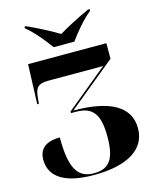

<svg xmlns="http://www.w3.org/2000/svg" viewBox="-136 -1021 898 1121"><g transform="rotate(-15 313.5 -460.0)"><path d="M256 -771H381C413 -816 468 -883 516 -921V-931H506C447 -905 360 -860 319 -834C277 -860 191 -905 132 -931H122V-921C170 -883 224 -816 256 -771ZM291 11C495 11 609 -60 609 -187C609 -317 494 -384 271 -384L559 -620V-714H86L77 -474H87L91 -515C96 -572 116 -590 175 -590H506L254 -383V-373H284C385 -373 424 -321 424 -186C424 -51 387 1 293 1C193 1 154 -70 154 -253C86 -253 27 -229 27 -152C27 -76 74 11 291 11Z"/></g></svg>

Font: Noto Serif Display Black
Style: Regular
Weight: 900
Designer: Monotype Design Team
Foundry: Monotype Imaging Inc.
Version: Version 2.009